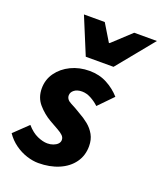

<svg xmlns="http://www.w3.org/2000/svg" viewBox="-148 -858 812 962"><g transform="rotate(20 258.0 -377.0)"><path d="M171 12Q142 12 109 1.5Q76 -9 46 -30.5Q16 -52 -5 -83L69 -154Q97 -122 126.5 -109Q156 -96 180 -96Q197 -96 211.5 -101.5Q226 -107 234.5 -116Q243 -125 243 -137Q243 -150 233 -160Q223 -170 204 -180.5Q185 -191 157 -207Q119 -229 89.5 -263Q60 -297 60 -346Q60 -393 86.5 -430Q113 -467 157.5 -488.5Q202 -510 256 -510Q308 -510 349.5 -488Q391 -466 421 -432L347 -356Q328 -374 304 -387Q280 -400 256 -400Q230 -400 214.5 -388Q199 -376 199 -359Q199 -337 225 -324Q251 -311 280 -293Q306 -279 329.5 -260Q353 -241 367.5 -215Q382 -189 382 -154Q382 -104 355 -66.5Q328 -29 280 -8.5Q232 12 171 12ZM213 -570 132 -766H243L298 -675H302L400 -766H521L361 -570Z"/></g></svg>

Font: Source Sans 3 ExtraLight ExtraBold
Style: Italic
Weight: 800
Italic angle: -11°
Version: Version 3.052;hotconv 1.1.0;makeotfexe 2.6.0